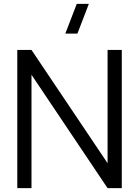

<svg xmlns="http://www.w3.org/2000/svg" viewBox="-20 -980 724 1000"><path d="M144 0H70V-720H144L540.3 -130V-720H614.3V0H540.3L144 -590.7ZM320.2 -805H383.2L442.8 -960H379.8Z"/></svg>

Font: Manrope Variable Light
Style: Regular
Weight: 200
Designer: Mikhail Sharanda
Foundry: Mikhail Sharanda
Version: Version 4.505